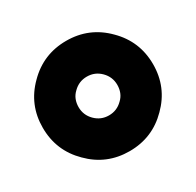

<svg xmlns="http://www.w3.org/2000/svg" viewBox="-121 -645 805 790"><g transform="rotate(-30 282.0 -250.0)"><path d="M282 -342Q320 -342 347 -315Q374 -288 374 -250Q374 -231 367.5 -214.5Q361 -198 347 -185Q320 -158 282 -158Q244 -158 217 -185Q190 -212 190 -250Q190 -269 196.5 -285.5Q203 -302 217 -315Q244 -342 282 -342ZM282 -512Q173 -512 97 -435Q20 -359 20 -250Q20 -141 97 -65Q173 12 282 12Q391 12 467 -65Q544 -141 544 -250Q544 -359 467 -435Q391 -512 282 -512Z"/></g></svg>

Font: Unageo
Style: Black
Weight: 900
Designer: Richard Sepsi
Foundry: Richard Sepsi
Version: Version 2.000